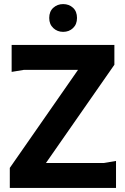

<svg xmlns="http://www.w3.org/2000/svg" viewBox="-20 -920 610 940"><path d="M28 0V-98L362 -578H97L37 -568V-700H540V-603L205 -122H488L548 -132V0ZM289 -764Q261 -764 241 -782.5Q221 -801 221 -832Q221 -864 241 -882Q261 -900 289 -900Q318 -900 337.5 -882Q357 -864 357 -832Q357 -801 337.5 -782.5Q318 -764 289 -764Z"/></svg>

Font: AR One Sans
Style: Bold
Weight: 700
Designer: Niteesh Yadav
Foundry: Niteesh Yadav
Version: Version 1.001;gftools[0.9.33]